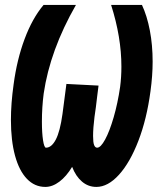

<svg xmlns="http://www.w3.org/2000/svg" viewBox="-20 -718 640 756"><path d="M23 -246Q23 -310 33.5 -385Q46.5 -483 76.8 -564.2Q107 -645.5 151.5 -698.5H279Q177 -520.5 152 -349.5Q145 -295.5 145 -239Q145 -194.5 149.5 -165.5Q154 -136.5 161 -136.5Q183 -136.5 199.8 -168.5Q216.5 -200.5 226 -269L241.5 -387.5L368 -381L363 -341.5Q357.5 -292.5 352 -257Q346.5 -213 346.5 -182.5Q346.5 -157.5 350.5 -147Q354.5 -136.5 362.5 -136.5Q376.5 -136.5 394 -168.8Q411.5 -201 427.5 -256Q443.5 -311 453 -376Q458 -414 458 -456Q458 -571.5 417.5 -698.5H539Q559 -655.5 570 -598.2Q581 -541 581 -475Q581 -420.5 572.5 -358.5Q558 -249.5 525 -163.8Q492 -78 448.5 -30Q405 18 359.5 18Q327.5 18 303 -2.8Q278.5 -23.5 264 -61Q241.5 -23.5 214 -2.8Q186.5 18 158.5 18Q116.5 18 86 -13.8Q55.5 -45.5 39.2 -105Q23 -164.5 23 -246Z"/></svg>

Font: JuliaMono ExtraBold
Style: Italic
Weight: 800
Italic angle: -9°
Monospace: yes
Designer: cormullion
Foundry: corm
Version: Version 0.057; ttfautohint (v1.8.4)